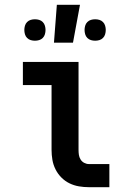

<svg xmlns="http://www.w3.org/2000/svg" viewBox="-20 -777 540 797"><path d="M349 0Q328 0 307.5 -3.5Q287 -7 268.5 -16Q250 -25 235 -40Q220 -55 210.5 -74Q201 -93 197.5 -113.5Q194 -134 194 -155V-424H75V-520H306V-155Q306 -144 307.5 -134Q309 -124 314.5 -115Q320 -106 329.5 -101Q339 -96 349 -96H434V0ZM204 -600 216 -757H312L283 -600ZM375 -608Q366 -608 357.5 -610.5Q349 -613 342.5 -619.5Q336 -626 333.5 -635Q331 -644 331 -653Q331 -661 333.5 -670Q336 -679 342.5 -685.5Q349 -692 357.5 -694.5Q366 -697 375 -697Q384 -697 392.5 -694.5Q401 -692 407.5 -685.5Q414 -679 416.5 -670Q419 -661 419 -653Q419 -644 416.5 -635Q414 -626 407.5 -619.5Q401 -613 392.5 -610.5Q384 -608 375 -608ZM125 -608Q116 -608 107.5 -610.5Q99 -613 92.5 -619.5Q86 -626 83.5 -635Q81 -644 81 -653Q81 -661 83.5 -670Q86 -679 92.5 -685.5Q99 -692 107.5 -694.5Q116 -697 125 -697Q134 -697 142.5 -694.5Q151 -692 157.5 -685.5Q164 -679 166.5 -670Q169 -661 169 -653Q169 -644 166.5 -635Q164 -626 157.5 -619.5Q151 -613 142.5 -610.5Q134 -608 125 -608Z"/></svg>

Font: Iosevka SS18
Style: Bold
Weight: 700
Monospace: yes
Designer: Belleve Invis
Foundry: Belleve Invis
Version: Version 25.1.1; ttfautohint (v1.8.4)